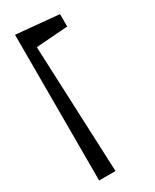

<svg xmlns="http://www.w3.org/2000/svg" viewBox="-190 -761 673 833"><g transform="rotate(-30 146.0 -345.0)"><path d="M44 -710 258 -690V-628L99 -616L126 20H44Z"/></g></svg>

Font: Bahianita
Style: Regular
Weight: 400
Designer: Pablo Cosgaya & Dani Raskovsky
Foundry: Pablo Cosgaya & Dani Raskovsky
Version: Version 1.008